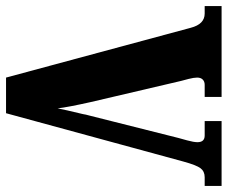

<svg xmlns="http://www.w3.org/2000/svg" viewBox="-79 -675 754 636"><g transform="rotate(90 298.0 -357.0)"><path d="M72 -612Q60 -658 25 -658H0V-714H301V-658H261Q250 -658 243.5 -651.5Q237 -645 237 -633Q237 -622 241.5 -604.5Q246 -587 248 -580L318 -281Q335 -205 339 -171Q343 -193 358 -255Q359 -263 363 -277L437 -571Q439 -578 445 -600Q451 -622 451 -634Q451 -658 429 -658H381V-714H596V-658H567Q548 -658 537.5 -644.5Q527 -631 515 -587L355 0H237Z"/></g></svg>

Font: Noto Serif CondBlack
Style: Regular
Weight: 900
Width: 3
Designer: Monotype Design Team
Foundry: Monotype Imaging Inc.
Version: Version 1.001